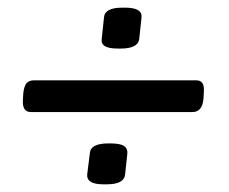

<svg xmlns="http://www.w3.org/2000/svg" viewBox="-20 -480 600 502"><path d="M246 -379 252 -435Q254 -460 300 -460H307Q353 -460 350 -434L344 -378Q341 -353 295 -353H289Q264 -353 254 -359.5Q244 -366 246 -379ZM40 -221 41 -237Q43 -255 49.5 -262.5Q56 -270 69 -270H493Q504 -270 509 -263Q514 -256 513 -239L512 -222Q509 -187 483 -187H61Q37 -187 40 -221ZM208 -24 215 -80Q217 -105 263 -105H269Q294 -105 304 -98.5Q314 -92 313 -79L307 -23Q304 2 258 2H252Q228 2 217.5 -4.5Q207 -11 208 -24Z"/></svg>

Font: Asap-MediumItalic
Style: Italic
Weight: 500
Italic angle: -6°
Designer: Pablo Cosgaya
Foundry: Omnibus-Type
Version: Version 2.000; ttfautohint (v1.8)